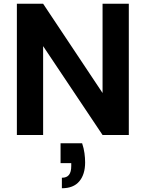

<svg xmlns="http://www.w3.org/2000/svg" viewBox="-20 -720 778 1024"><path d="M70 0V-700H210L527 -224V-700H667V0H527L210 -474V0ZM310 284V228Q336 228 348 212.5Q360 197 360 165V150H303V44H418Q427 71 430.5 97Q434 123 434 146Q434 210 403 247Q372 284 310 284Z"/></svg>

Font: DM Sans 12pt ExtraBold
Style: Regular
Weight: 800
Version: Version 4.004;gftools[0.9.30]